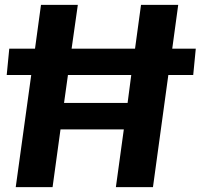

<svg xmlns="http://www.w3.org/2000/svg" viewBox="-20 -767 822 787"><path d="M44.5 0 108 -459.5H7.5L18 -567.5H123.5L148 -747H299L273.5 -567.5H533.5L558 -747H710.5L686 -567.5H782.5L772 -459.5H670L607 0H455L487.5 -236.5H228L195.5 0ZM242.5 -345H503L518 -459.5H258.5Z"/></svg>

Font: Merriweather Sans Italic
Style: Bold
Weight: 700
Italic angle: -7.5°
Designer: Eben Sorkin
Foundry: Eben Sorkin
Version: Version 1.008; ttfautohint (v1.7.19-72a1) -l 8 -r 50 -G 200 